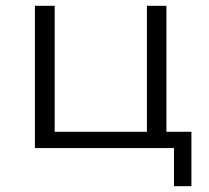

<svg xmlns="http://www.w3.org/2000/svg" viewBox="-20 -509 719 660"><path d="M578 131V0H100V-489H168V-56H485V-489H552V-56H638V131Z"/></svg>

Font: Nunito Sans 10pt SemiExpanded Light
Style: Regular
Weight: 300
Width: 6
Designer: Vernon Adams
Foundry: Vernon Adams
Version: Version 3.101;gftools[0.9.27]